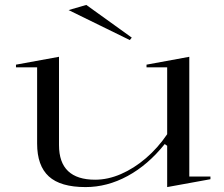

<svg xmlns="http://www.w3.org/2000/svg" viewBox="-20 -746 913 781"><path d="M328 15Q226 15 178.5 -28.5Q131 -72 131 -162V-472H45V-483L220 -515V-156Q220 -85 257 -50Q294 -15 367 -15Q419 -15 472 -38Q525 -61 573.5 -102.5Q622 -144 660 -200V-472H576V-483L750 -515V-28H836V-17L660 15V-153L650 -160Q582 -75 499 -30Q416 15 328 15ZM508 -583 259 -705 331 -726 516 -593Z"/></svg>

Font: Kalnia SemiExpanded Light
Style: Regular
Weight: 300
Width: 6
Designer: Frida Medrano
Foundry: Frida Medrano
Version: Version 1.105